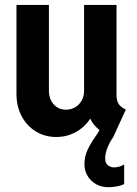

<svg xmlns="http://www.w3.org/2000/svg" viewBox="-20 -553 561 786"><path d="M424.3 213.4Q381.8 213.4 353.8 186.3Q325.7 159.2 325.7 118.7Q325.7 87.9 338.4 60.8Q351.1 33.7 366.5 12.2Q381.8 -9.3 389.2 -23.9L443.8 7.8Q427.7 31.2 419.2 53.7Q410.6 76.2 410.6 95.2Q410.6 115.7 422.4 124Q434.1 132.3 445.8 132.3Q457.5 132.3 468.8 128.9Q480 125.5 488.3 120.1V200.2Q476.6 207 457.3 210.2Q438 213.4 424.3 213.4ZM210.4 7.8Q163.6 7.8 126.7 -14.9Q89.8 -37.6 68.6 -77.4Q47.4 -117.2 47.4 -169.4V-532.7H180.2V-182.1Q180.2 -148.4 199.5 -126.2Q218.8 -104 250 -104Q271 -104 287.8 -114Q304.7 -124 314.5 -141.6Q324.2 -159.2 324.2 -181.2V-532.7H457V-163.1Q457 -141.1 465.6 -127.7Q474.1 -114.3 495.1 -104.5L443.8 7.8Q398.9 -6.8 372.1 -34.4Q345.2 -62 343.8 -95.2L369.6 -66.4H321.3L364.7 -99.1Q348.1 -51.8 305.9 -22Q263.7 7.8 210.4 7.8Z"/></svg>

Font: Reddit Sans Condensed
Style: Bold
Weight: 700
Designer: Stephen Hutchings
Foundry: Reddit
Version: Version 1.014